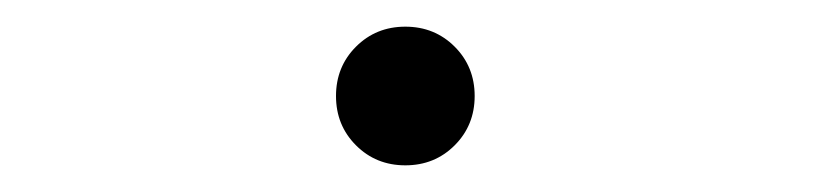

<svg xmlns="http://www.w3.org/2000/svg" viewBox="-20 -112 610 144"><path d="M321 -3Q306 12 284 12Q262 12 247 -3Q232 -18 232 -40Q232 -62 247 -77Q262 -92 284 -92Q306 -92 321 -77Q336 -62 336 -40Q336 -18 321 -3Z"/></svg>

Font: League Mono Narrow Thin
Style: Regular
Weight: 100
Width: 3
Designer: Tyler Finck
Foundry: The League of Moveable Type / Tyler Finck
Version: Version 2.210